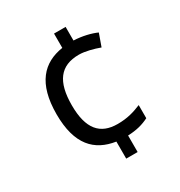

<svg xmlns="http://www.w3.org/2000/svg" viewBox="-173 -845 917 976"><g transform="rotate(-30 286.0 -357.0)"><path d="M353 -644V-724H285V-640C168 -622 91 -544 91 -362C91 -183 167 -108 285 -90V10H352V-87C404 -89 440 -99 476 -117V-194C435 -177 394 -164 336 -164C234 -164 181 -224 181 -363C181 -501 231 -568 340 -568C376 -568 424 -555 459 -542L485 -615C452 -630 403 -642 353 -644Z"/></g></svg>

Font: Noto Sans Syriac Western
Style: Regular
Weight: 400
Designer: Patrick Giasson and the Monotype Design Team
Foundry: Monotype Imaging Inc.
Version: Version 3.000